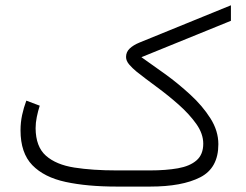

<svg xmlns="http://www.w3.org/2000/svg" viewBox="-20 -688 906 708"><path d="M533.7 0H410.2Q301.8 0 222.2 -17.1Q142.6 -34.2 99.1 -79.1Q55.7 -124 55.7 -207.5Q55.7 -236.3 61.5 -263.7Q67.4 -291 77.1 -316.9L126.5 -298.3Q120.1 -278.3 115.7 -256.8Q111.3 -235.4 111.3 -215.3Q111.8 -147 149.4 -113.8Q187 -80.6 254.2 -70.1Q321.3 -59.6 410.2 -59.6H533.2Q591.8 -59.6 636 -67.4Q680.2 -75.2 704.8 -96.7Q729.5 -118.2 729.5 -158.2Q729.5 -194.8 703.9 -231Q678.2 -267.1 639.2 -301.8Q600.1 -336.4 557.9 -367.4Q515.6 -398.4 482.4 -424.8Q468.8 -436 456.8 -449.7Q444.8 -463.4 444.8 -478Q444.8 -496.1 458 -508.8Q471.2 -521.5 493.7 -530.8L831.5 -668.5V-611.3L501.5 -477.1Q540 -450.2 588.4 -415.3Q636.7 -380.4 681.6 -339.1Q726.6 -297.9 755.9 -251.7Q785.2 -205.6 785.2 -156.2Q785.2 -68.4 718.3 -34.2Q651.4 0 533.7 0Z"/></svg>

Font: Vazirmatn FD NL ExtraLight
Style: Regular
Weight: 200
Designer: Saber Rastikerdar
Foundry: Saber Rastikerdar
Version: Version 33.003